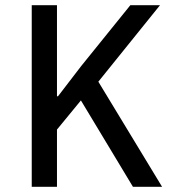

<svg xmlns="http://www.w3.org/2000/svg" viewBox="-20 -718 680 738"><path d="M291 -332 199 -220V0H102V-698H199V-348H203L292 -464L481 -698H595L358 -404L603 0H491Z"/></svg>

Font: Writer
Style: Regular
Weight: 400
Monospace: yes
Designer: Mike Abbink, Paul van der Laan, Pieter van Rosmalen
Foundry: Bold Monday
Version: Version 2.001 2020